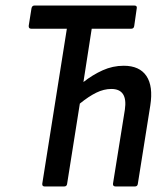

<svg xmlns="http://www.w3.org/2000/svg" viewBox="-20 -675 598 695"><path d="M142 0Q132 0 133 -10L222 -571H93Q83 -571 84 -582L94 -645Q96 -655 105 -655H466Q477 -655 475 -645L466 -582Q465 -571 455 -571H312L282 -378Q315 -404 351.5 -420.5Q388 -437 428 -437Q485 -437 510 -400Q535 -363 524 -293L479 -10Q478 0 468 0H399Q388 0 389 -10L432 -278Q443 -353 383 -353Q356 -353 328.5 -339.5Q301 -326 269 -300L223 -10Q222 0 212 0Z"/></svg>

Font: Sofia Sans Condensed SemiBold
Style: Italic
Weight: 600
Italic angle: -9°
Version: Version 4.100